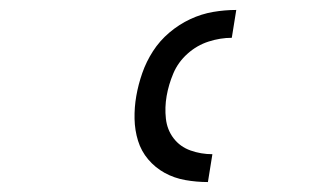

<svg xmlns="http://www.w3.org/2000/svg" viewBox="-20 -800 640 386"><path d="M398 -434Q375 -434 352.5 -438Q330 -442 311 -452.5Q292 -463 278 -479.5Q264 -496 257.5 -517Q251 -538 250.5 -561Q250 -584 254 -607Q258 -630 266 -653Q274 -676 287.5 -697Q301 -718 320.5 -734.5Q340 -751 362.5 -761.5Q385 -772 408.5 -776Q432 -780 455 -780L446 -724Q423 -724 399.5 -716.5Q376 -709 357 -692Q338 -675 328.5 -652.5Q319 -630 315 -607Q311 -584 313.5 -561.5Q316 -539 329 -522Q342 -505 363 -497.5Q384 -490 407 -490Z"/></svg>

Font: Iosevka Light Extended Oblique
Style: Regular
Weight: 300
Width: 7
Italic angle: -9°
Monospace: yes
Designer: Belleve Invis
Foundry: Belleve Invis
Version: Version 32.5.0; ttfautohint (v1.8.4)